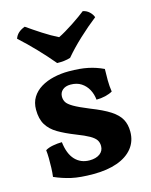

<svg xmlns="http://www.w3.org/2000/svg" viewBox="-110 -784 682 865"><g transform="rotate(-15 231.0 -351.5)"><path d="M389.5 -435.1Q388.5 -409.6 388.8 -382.3Q389 -355 393 -329Q379.4 -321 359.1 -316.1Q338.8 -311.3 317.4 -311.3Q314.9 -337.2 303.3 -358.8Q291.7 -380.4 271.3 -393.8Q251 -407.2 221.1 -407.2Q197.9 -407.2 184.1 -395.3Q170.3 -383.5 170.3 -364.2Q170.3 -350.3 177.1 -338.6Q183.8 -327 207.2 -313.2Q230.6 -299.5 279.4 -279.6Q336 -257.5 368.1 -236.7Q400.1 -215.9 413.6 -191.4Q427.2 -167 427.2 -133Q427.2 -88.4 401.6 -56.4Q376 -24.4 329.1 -7.7Q282.1 9 218.1 9Q156 9 116 0Q76.1 -9 37.9 -25.9Q40.4 -44.5 41.2 -67.3Q42 -90 41.7 -112Q41.4 -133.9 39.4 -149.9Q52.7 -158.5 74.7 -162.6Q96.8 -166.7 117 -166.7Q123.5 -111 149.8 -83.1Q176.1 -55.2 217.1 -55.2Q247.1 -55.2 265.2 -68.5Q283.2 -81.8 283.2 -104.6Q283.2 -120.5 275.5 -132.5Q267.8 -144.4 247.2 -156.4Q226.5 -168.3 186.7 -183.7Q140 -202.1 107.8 -221.1Q75.6 -240.1 59 -267.6Q42.4 -295.2 42.4 -337.8Q42.4 -370.9 57.3 -395.1Q72.3 -419.4 98.6 -435.5Q124.9 -451.5 158.6 -459.2Q192.3 -467 228.8 -467Q281.6 -467 319 -459Q356.4 -451.1 389.5 -435.1ZM188.9 -516.5Q157.2 -554.6 119.4 -594.2Q81.6 -633.9 42.7 -668.9Q47.8 -684.1 59.3 -694.7Q70.9 -705.4 89.8 -712.5Q121.2 -690.5 157.6 -666.9Q194 -643.3 227.6 -626.8Q241.7 -633.3 260.4 -644.5Q279.1 -655.6 298.5 -668.3Q317.9 -680.9 334.3 -692.9Q350.8 -704.9 360.5 -712.5Q377.8 -709.4 390.4 -697.4Q403.1 -685.4 407.6 -671.7Q367.6 -640.7 325.1 -601.1Q282.6 -561.5 251.2 -524.1Q237.4 -519.5 220.9 -517.7Q204.3 -516 188.9 -516.5Z"/></g></svg>

Font: Vollkorn
Style: Regular
Weight: 400
Designer: Friedrich Althausen
Foundry: Friedrich Althausen
Version: Version 5.001